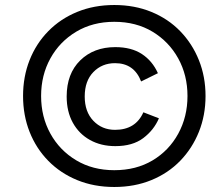

<svg xmlns="http://www.w3.org/2000/svg" viewBox="-20 -735 864 766"><path d="M436 11Q355 11 288 -16.5Q221 -44 172.5 -93.5Q124 -143 98 -209Q72 -275 72 -352Q72 -429 98 -495Q124 -561 172.5 -610.5Q221 -660 288 -687.5Q355 -715 436 -715Q517 -715 584 -687.5Q651 -660 699 -610.5Q747 -561 773.5 -495Q800 -429 800 -352Q800 -275 773.5 -209Q747 -143 699 -93.5Q651 -44 584 -16.5Q517 11 436 11ZM436 -56Q523 -56 588.5 -95Q654 -134 691 -201.5Q728 -269 728 -352Q728 -435 691 -502Q654 -569 588.5 -608.5Q523 -648 436 -648Q350 -648 284 -608.5Q218 -569 181 -502Q144 -435 144 -352Q144 -269 181 -202Q218 -135 284 -95.5Q350 -56 436 -56ZM440 -152Q383 -152 339 -176.5Q295 -201 270.5 -245.5Q246 -290 246 -350Q246 -441 300 -494Q354 -547 440 -547Q504 -547 546 -519.5Q588 -492 610 -443L543 -410Q515 -483 439 -483Q387 -483 352.5 -447.5Q318 -412 318 -350Q318 -289 352.5 -253Q387 -217 439 -217Q521 -217 552 -287L614 -263Q594 -216 551.5 -184Q509 -152 440 -152Z"/></svg>

Font: Prodigy Sans
Style: Italic
Weight: 400
Italic angle: -13°
Designer: Wei Huang
Foundry: Wei Huang
Version: Version 1.003; ttfautohint (v1.8.3)